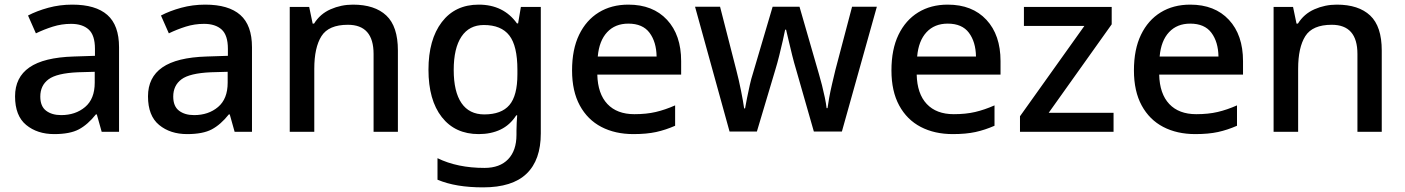

<svg xmlns="http://www.w3.org/2000/svg" viewBox="-20 -569 6066 829"><path d="M292 -549Q393 -549 443.5 -504.5Q494 -460 494 -365V0H419L398 -75H394Q359 -31 320.5 -10.5Q282 10 214 10Q141 10 93 -29.5Q45 -69 45 -153Q45 -235 107 -278Q169 -321 298 -325L390 -328V-358Q390 -417 363 -441.5Q336 -466 287 -466Q246 -466 208 -454Q170 -442 135 -425L101 -502Q139 -522 188.5 -535.5Q238 -549 292 -549ZM317 -257Q225 -253 189.5 -226.5Q154 -200 154 -152Q154 -110 179 -91Q204 -72 244 -72Q306 -72 347.5 -107Q389 -142 389 -212V-259Z M866 -549Q967 -549 1017.5 -504.5Q1068 -460 1068 -365V0H993L972 -75H968Q933 -31 894.5 -10.5Q856 10 788 10Q715 10 667 -29.5Q619 -69 619 -153Q619 -235 681 -278Q743 -321 872 -325L964 -328V-358Q964 -417 937 -441.5Q910 -466 861 -466Q820 -466 782 -454Q744 -442 709 -425L675 -502Q713 -522 762.5 -535.5Q812 -549 866 -549ZM891 -257Q799 -253 763.5 -226.5Q728 -200 728 -152Q728 -110 753 -91Q778 -72 818 -72Q880 -72 921.5 -107Q963 -142 963 -212V-259Z M1504 -549Q1598 -549 1648 -502Q1698 -455 1698 -351V0H1593V-336Q1593 -462 1482 -462Q1399 -462 1368 -413Q1337 -364 1337 -272V0H1231V-539H1315L1330 -467H1336Q1362 -509 1407.5 -529Q1453 -549 1504 -549Z M2047 -549Q2154 -549 2212 -468H2217L2229 -539H2315V7Q2315 122 2253.5 181Q2192 240 2066 240Q2007 240 1958.5 232Q1910 224 1869 207V114Q1955 156 2072 156Q2138 156 2174 118.5Q2210 81 2210 13V-5Q2210 -18 2211 -39Q2212 -60 2213 -71H2209Q2182 -29 2141 -9.5Q2100 10 2047 10Q1945 10 1887.5 -63.5Q1830 -137 1830 -268Q1830 -398 1887.5 -473.5Q1945 -549 2047 -549ZM2069 -461Q2006 -461 1972.5 -411Q1939 -361 1939 -267Q1939 -173 1972.5 -124Q2006 -75 2071 -75Q2145 -75 2179.5 -115.5Q2214 -156 2214 -248V-268Q2214 -371 2179 -416Q2144 -461 2069 -461Z M2693 -549Q2799 -549 2860 -483.5Q2921 -418 2921 -305V-247H2559Q2561 -164 2602.5 -120Q2644 -76 2719 -76Q2771 -76 2811.5 -85.5Q2852 -95 2895 -114V-26Q2854 -8 2813 1Q2772 10 2715 10Q2636 10 2576.5 -21Q2517 -52 2483.5 -113.5Q2450 -175 2450 -265Q2450 -356 2480.5 -419Q2511 -482 2565.5 -515.5Q2620 -549 2693 -549ZM2693 -467Q2636 -467 2601.5 -430Q2567 -393 2561 -325H2815Q2814 -388 2784.5 -427.5Q2755 -467 2693 -467Z M3417 -270Q3409 -296 3400.5 -330Q3392 -364 3385 -394.5Q3378 -425 3374 -441H3370Q3367 -425 3360 -394Q3353 -363 3344.5 -329Q3336 -295 3328 -269L3248 -1H3130L2981 -540H3089L3159 -267Q3170 -225 3179.5 -177.5Q3189 -130 3193 -101H3197Q3200 -118 3205.5 -146Q3211 -174 3217.5 -202.5Q3224 -231 3230 -249L3316 -540H3432L3516 -249Q3522 -229 3529 -201.5Q3536 -174 3541.5 -147.5Q3547 -121 3549 -102H3553Q3555 -118 3560 -146Q3565 -174 3572.5 -206Q3580 -238 3587 -267L3659 -540H3766L3615 -1H3494Z M4072 -549Q4178 -549 4239 -483.5Q4300 -418 4300 -305V-247H3938Q3940 -164 3981.5 -120Q4023 -76 4098 -76Q4150 -76 4190.5 -85.5Q4231 -95 4274 -114V-26Q4233 -8 4192 1Q4151 10 4094 10Q4015 10 3955.5 -21Q3896 -52 3862.5 -113.5Q3829 -175 3829 -265Q3829 -356 3859.5 -419Q3890 -482 3944.5 -515.5Q3999 -549 4072 -549ZM4072 -467Q4015 -467 3980.5 -430Q3946 -393 3940 -325H4194Q4193 -388 4163.5 -427.5Q4134 -467 4072 -467Z M4788 0H4384V-67L4662 -457H4401V-539H4780V-464L4508 -82H4788Z M5119 -549Q5225 -549 5286 -483.5Q5347 -418 5347 -305V-247H4985Q4987 -164 5028.5 -120Q5070 -76 5145 -76Q5197 -76 5237.5 -85.5Q5278 -95 5321 -114V-26Q5280 -8 5239 1Q5198 10 5141 10Q5062 10 5002.5 -21Q4943 -52 4909.5 -113.5Q4876 -175 4876 -265Q4876 -356 4906.5 -419Q4937 -482 4991.5 -515.5Q5046 -549 5119 -549ZM5119 -467Q5062 -467 5027.5 -430Q4993 -393 4987 -325H5241Q5240 -388 5210.5 -427.5Q5181 -467 5119 -467Z M5752 -549Q5846 -549 5896 -502Q5946 -455 5946 -351V0H5841V-336Q5841 -462 5730 -462Q5647 -462 5616 -413Q5585 -364 5585 -272V0H5479V-539H5563L5578 -467H5584Q5610 -509 5655.5 -529Q5701 -549 5752 -549Z"/></svg>

Font: Noto Sans Ethiopic Medium
Style: Regular
Weight: 500
Designer: Monotype Design Team
Foundry: Monotype Imaging Inc.
Version: Version 2.102; ttfautohint (v1.8.4.7-5d5b)